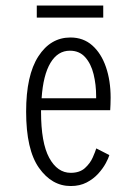

<svg xmlns="http://www.w3.org/2000/svg" viewBox="-20 -644 490 676"><path d="M229 11Q162.5 11 117.2 -53Q72 -117 72 -251Q72 -379 115 -445.5Q158 -512 228 -512Q273.5 -512 305 -484Q336.5 -456 353 -408Q369.5 -360 369.5 -300Q369.5 -287 369 -275.8Q368.5 -264.5 368 -256H124.5Q124.5 -253.5 124.5 -250.5Q124.5 -141.5 153.2 -88.5Q182 -35.5 229 -35.5Q260.5 -35.5 279 -52.2Q297.5 -69 306.5 -89.5Q315.5 -110 319 -121.5L365 -98Q362 -87 352.2 -69Q342.5 -51 325.8 -32.5Q309 -14 285 -1.5Q261 11 229 11ZM226 -465.5Q183.5 -465.5 157.8 -422.8Q132 -380 126.5 -298H318.5V-305.5Q318.5 -346 309.5 -382.8Q300.5 -419.5 280 -442.5Q259.5 -465.5 226 -465.5ZM109.5 -582V-624.5H343.5V-582Z"/></svg>

Font: Trispace Condensed ExtraLight
Style: Regular
Weight: 200
Width: 3
Designer: Tyler Finck
Foundry: Etcetera Type Company
Version: Version 1.210; ttfautohint (v1.8.3)